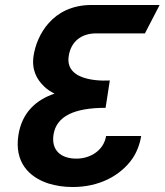

<svg xmlns="http://www.w3.org/2000/svg" viewBox="-20 -741 661 771"><path d="M54 -199C37 -91 95 -30 175 -4C205 5 236 10 272 10C377 10 462 -34 511 -103C529 -129 541 -160 547 -195H406C397 -138 344 -104 287 -104C224 -104 185 -138 195 -201C207 -275 279 -308 404 -308L421 -418C421 -418 238 -403 256 -516C265 -575 307 -607 367 -607H562L621 -721H348C188 -721 127 -596 115 -518C106 -460 128 -422 157 -394C168 -383 183 -373 199 -365C124 -340 68 -288 54 -199Z"/></svg>

Font: Asimov Pro
Style: BdObl
Weight: 700
Designer: Google
Version: Version 2.000980; 2014